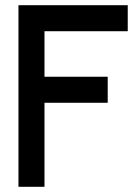

<svg xmlns="http://www.w3.org/2000/svg" viewBox="-20 -720 535 738"><path d="M471 -600H151V-425H394V-325H151V-2H51V-700H471Z"/></svg>

Font: Railway
Style: Regular
Weight: 400
Version: 1.000